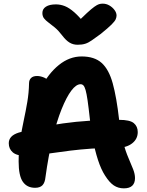

<svg xmlns="http://www.w3.org/2000/svg" viewBox="-20 -1020 807 1051"><path d="M658 11Q627 11 603 -5Q579 -21 555 -59Q533 -93 516 -145.5Q499 -198 488.5 -257Q478 -316 472 -368Q465 -432 459.5 -470Q454 -508 448.5 -527Q443 -546 436.5 -552.5Q430 -559 421 -559Q397 -559 370.5 -524Q344 -489 317 -422Q290 -355 267.5 -261Q245 -167 229 -51Q226 -20 212.5 -6Q199 8 172 8Q128 8 105 -25Q82 -58 82 -136Q82 -199 90.5 -254.5Q99 -310 110 -361Q121 -412 129.5 -462Q138 -512 139 -564Q139 -582 150 -593Q161 -604 183 -604Q203 -604 224.5 -594Q246 -584 263 -558L204 -538Q244 -617 302 -664Q360 -711 427 -711Q497 -711 536.5 -675.5Q576 -640 597 -564Q618 -488 632 -365Q639 -293 653.5 -241.5Q668 -190 683.5 -154.5Q699 -119 709 -93Q719 -67 719 -45Q719 -18 704 -3.5Q689 11 658 11ZM121 -167Q72 -167 50 -186Q28 -205 28 -236Q28 -256 41 -270.5Q54 -285 82 -294Q188 -325 325 -344.5Q462 -364 632 -364Q691 -364 712.5 -346Q734 -328 734 -297Q734 -259 703 -235Q672 -211 620 -211Q545 -211 481.5 -206.5Q418 -202 365.5 -195.5Q313 -189 269 -182.5Q225 -176 188.5 -171.5Q152 -167 121 -167ZM542 -1000Q562 -1000 579 -990Q596 -980 607 -965Q618 -950 618 -935Q618 -926 613.5 -915Q609 -904 590.5 -885.5Q572 -867 531 -834Q502 -813 483 -799.5Q464 -786 446.5 -780.5Q429 -775 405 -775Q380 -775 360.5 -787Q341 -799 322 -824Q300 -853 280 -869.5Q260 -886 245 -897Q230 -908 221 -919.5Q212 -931 212 -949Q212 -971 231.5 -983.5Q251 -996 286 -996Q311 -996 335 -986.5Q359 -977 387 -952.5Q415 -928 451 -882L389 -883Q430 -925 455.5 -948.5Q481 -972 496.5 -983Q512 -994 521.5 -997Q531 -1000 542 -1000Z"/></svg>

Font: Shantell Sans
Style: Bold
Weight: 700
Designer: Stephen Nixon, Anya Danilova, Shantell Martin
Foundry: Arrow Type
Version: Version 1.011;[c5ecc13dd]